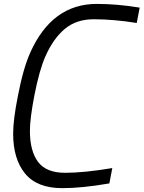

<svg xmlns="http://www.w3.org/2000/svg" viewBox="-20 -947 731 977"><path d="M132.2 -281.2Q132.2 -179 173.5 -123.4Q214.8 -67.7 311.8 -67.7Q408.2 -67.7 551.4 -91.8L536.5 -13.7Q397.8 10.4 296.9 10.4Q168.6 10.4 107.7 -63.8Q46.9 -138 46.9 -266.9Q46.9 -337.9 71 -458.3Q97.7 -598.3 134.1 -679.7Q244.8 -927.1 472.7 -927.1Q576.2 -927.1 690.8 -908.2L675.8 -830.1Q557.9 -849 457 -849Q369.1 -849 310.5 -800.5Q252 -752 211.6 -661.5Q180.3 -591.8 154.3 -458.3Q132.2 -342.4 132.2 -281.2Z"/></svg>

Font: Monoid
Style: Italic
Weight: 400
Width: 4
Italic angle: -11°
Monospace: yes
Version: Version 0.61